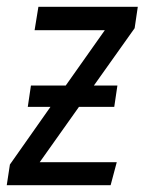

<svg xmlns="http://www.w3.org/2000/svg" viewBox="-38 -546 426 566"><path d="M368.2 -525.9 358.9 -462.9 238.8 -293.9H308.1L298.8 -231H194.8L79.1 -67.9H306.2L288.1 0H-18.1L-8.8 -61L110.8 -231H43.9L53.2 -293.9H155.8L271 -457H64L75.2 -525.9Z"/></svg>

Font: Fira Sans Compressed Book
Style: Italic
Weight: 350
Width: 3
Italic angle: -8°
Designer: Carrois Corporate & Edenspiekermann AG
Foundry: Carrois Corporate GbR & Edenspiekermann AG
Version: Version 4.203;PS 004.203;hotconv 1.0.88;makeotf.lib2.5.64775